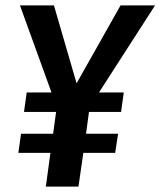

<svg xmlns="http://www.w3.org/2000/svg" viewBox="-20 -692 595 712"><path d="M347 -349H439L429 -277H310L299 -196H418L407 -125H289L271 0H150L167 -125H48L58 -196H177L188 -277H69L79 -349H171L54 -672H180L264 -383L427 -672H555Z"/></svg>

Font: Fira Sans Condensed Medium
Style: Italic
Weight: 500
Width: 3
Italic angle: -8°
Designer: bBox Type GmbH & Carrois Corporate GbR & Edenspiekermann AG
Foundry: bBox Type GmbH & Carrois Corporate GbR & Edenspiekermann AG
Version: Version 4.301